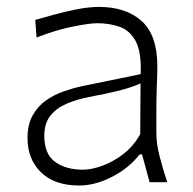

<svg xmlns="http://www.w3.org/2000/svg" viewBox="-20 -540 571 569"><path d="M214.8 9.8Q141.6 9.8 101.6 -29.3Q61.5 -68.4 61.5 -130.4Q61.5 -170.9 76.9 -198.2Q92.3 -225.6 116.7 -242.7Q141.1 -259.8 169.4 -269.5Q197.8 -279.3 223.6 -284.7L397 -320.3Q399.4 -385.3 382.3 -417.5Q365.2 -449.7 335 -460.4Q304.7 -471.2 267.6 -471.2Q245.6 -471.2 195.6 -461.2Q145.5 -451.2 88.4 -428.7L84.5 -481Q107.9 -487.8 140.9 -496.8Q173.8 -505.9 209 -512.7Q244.1 -519.5 273.9 -519.5Q353 -519.5 399.7 -477.8Q446.3 -436 446.3 -343.3Q446.3 -320.8 444.8 -286.1Q443.4 -251.5 443.4 -216.8V-146Q443.4 -114.3 452.6 -78.1Q461.9 -42 475.6 0H423.3L400.9 -82.5H394Q361.3 -41 311.3 -15.6Q261.2 9.8 214.8 9.8ZM225.6 -37.1Q250.5 -37.1 282.7 -48.6Q314.9 -60.1 345.5 -83.5Q376 -106.9 395.5 -142.6L396.5 -293Q387.2 -288.6 371.8 -283Q356.4 -277.3 326.7 -270Q296.9 -262.7 243.2 -252.4Q208 -245.6 178 -232.9Q147.9 -220.2 129.6 -197.5Q111.3 -174.8 111.3 -137.7Q111.3 -83 143.6 -60.1Q175.8 -37.1 225.6 -37.1Z"/></svg>

Font: Pinar-DS2-FD Light
Style: Regular
Weight: 300
Designer: Amin Abedi
Version: Version 2.000